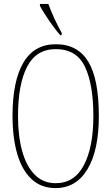

<svg xmlns="http://www.w3.org/2000/svg" viewBox="-20 -951 570 981"><path d="M264 10Q190 10 141 -36Q92 -82 68 -165Q44 -248 44 -359Q44 -537 99.5 -631Q155 -725 265 -725Q377 -725 431 -636Q485 -547 485 -358Q485 -183 427 -86.5Q369 10 264 10ZM264 -15Q360 -15 408.5 -107Q457 -199 457 -358Q457 -520 414 -610Q371 -700 265 -700Q165 -700 118.5 -610Q72 -520 72 -358Q72 -256 93.5 -178.5Q115 -101 158 -58Q201 -15 264 -15ZM288 -771Q272 -789 251 -817.5Q230 -846 211.5 -875Q193 -904 184 -921V-931H227Q239 -897 258.5 -855Q278 -813 295 -784V-771Z"/></svg>

Font: Noto Serif Tamil ExtraCondensed Thin
Style: Regular
Weight: 100
Width: 2
Designer: Indian Type Foundry, Tom Grace, and the Monotype Design Team
Foundry: Monotype Imaging Inc.
Version: Version 2.004; ttfautohint (v1.8.4.7-5d5b)